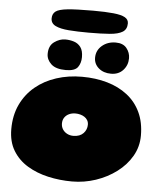

<svg xmlns="http://www.w3.org/2000/svg" viewBox="-59 -920 861 1003"><g transform="rotate(5 371.0 -419.0)"><path d="M356 31Q291 31 230.2 17.2Q169.5 3.5 121.2 -25.8Q73 -55 44.8 -101.5Q16.5 -148 16.5 -214Q16.5 -286.5 43.2 -343Q70 -399.5 117.2 -438.8Q164.5 -478 227 -498.2Q289.5 -518.5 361.5 -518.5Q433 -518.5 493.8 -501Q554.5 -483.5 599.5 -448.5Q644.5 -413.5 669.2 -361.2Q694 -309 694 -239Q694 -180.5 665.5 -131.2Q637 -82 588.8 -45.8Q540.5 -9.5 480.2 10.8Q420 31 356 31ZM342 -207Q360 -207 373.2 -212.2Q386.5 -217.5 395.2 -226.8Q404 -236 408.5 -247.5Q413 -259 413 -271.5Q413 -285 407 -295Q401 -305 391 -311.5Q381 -318 368.8 -321.2Q356.5 -324.5 343.5 -324.5Q325 -324.5 310 -317.5Q295 -310.5 286.2 -297.5Q277.5 -284.5 277.5 -266.5Q277.5 -249.5 286 -236Q294.5 -222.5 309.2 -214.8Q324 -207 342 -207ZM273 -546Q220.5 -546 196 -569Q171.5 -592 171.5 -622Q171.5 -665 199.5 -685Q227.5 -705 257 -705Q281 -705 302.8 -698Q324.5 -691 338 -672.8Q351.5 -654.5 351.5 -620.5Q351.5 -589 335.8 -567.5Q320 -546 273 -546ZM510 -547.5Q470.5 -547.5 445.2 -569.2Q420 -591 420 -623.5Q420 -662 449.2 -687Q478.5 -712 521 -712Q559.5 -712 578.2 -688.8Q597 -665.5 597 -636Q597 -599.5 573.2 -573.5Q549.5 -547.5 510 -547.5ZM375.5 -751Q316 -751 271 -754.5Q226 -758 201 -770.2Q176 -782.5 176 -808.5Q176 -832.5 192.5 -845.2Q209 -858 254.8 -862.8Q300.5 -867.5 388.5 -867.5Q454.5 -867.5 495.5 -863.2Q536.5 -859 555.8 -848.2Q575 -837.5 575 -817Q575 -786 552.5 -772Q530 -758 485.8 -754.5Q441.5 -751 375.5 -751Z"/></g></svg>

Font: Gluten Black
Style: Regular
Weight: 900
Designer: Tyler Finck
Foundry: Etcetera Type Company
Version: Version 1.300